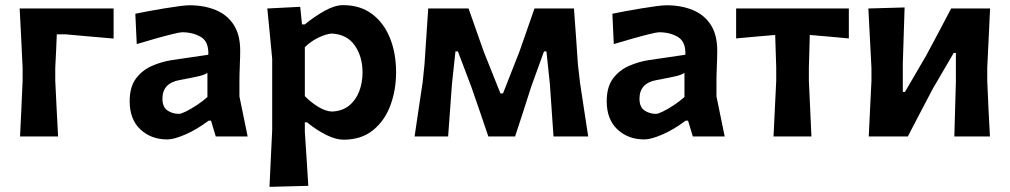

<svg xmlns="http://www.w3.org/2000/svg" viewBox="-20 -531 3928 747"><path d="M58 0Q60.5 -54.5 63 -104.8Q65.5 -155 68 -217V-267Q64.5 -338.5 62 -391.2Q59.5 -444 56.5 -498H422V-381Q375.5 -385 327.2 -389.2Q279 -393.5 234.5 -397.5H201Q200 -369 198.5 -337.5Q197 -306 195 -267V-217Q198 -155 200.5 -104.5Q203 -54 206 0Z M631 11.5Q568 11.5 526.2 -27.5Q484.5 -66.5 484.5 -137Q484.5 -193 509.2 -225.8Q534 -258.5 571.5 -274.8Q609 -291 647.5 -297L790.5 -318Q792.5 -368.5 761.8 -387Q731 -405.5 688 -405.5Q680 -405.5 650.2 -398.2Q620.5 -391 582.8 -380.2Q545 -369.5 512 -359.5L506.5 -477.5Q524.5 -481.5 554.5 -487Q584.5 -492.5 617.2 -498Q650 -503.5 677.2 -507Q704.5 -510.5 717 -510.5Q774 -510.5 818.8 -492.2Q863.5 -474 889 -435Q914.5 -396 914.5 -334Q914.5 -309.5 913 -275Q911.5 -240.5 911.5 -211V-156Q919 -119.5 926.8 -81.5Q934.5 -43.5 943.5 0H819.5L801 -61.5H791.5Q746.5 -27.5 701.8 -8Q657 11.5 631 11.5ZM676.5 -88Q684.5 -88 703.8 -97.5Q723 -107 745.8 -122Q768.5 -137 787 -153.5V-247.5Q777 -240.5 756.2 -235.2Q735.5 -230 678.5 -219.5Q612 -207.5 612 -147Q612 -114.5 631.5 -101.2Q651 -88 676.5 -88Z M1028.5 196Q1031 141.5 1033.5 89.2Q1036 37 1039 -25V-302Q1034.5 -349.5 1029.8 -398.5Q1025 -447.5 1020 -498L1148 -504.5L1155 -436H1166Q1201.5 -465.5 1241.8 -488.2Q1282 -511 1315 -511Q1381.5 -511 1427.5 -476.5Q1473.5 -442 1497.2 -383Q1521 -324 1521 -250Q1521 -180.5 1498.8 -120.8Q1476.5 -61 1431 -24.2Q1385.5 12.5 1316.5 12.5Q1287.5 12.5 1250.5 -5.5Q1213.5 -23.5 1174.5 -55H1166V-18.5Q1170 39 1173 88.5Q1176 138 1179.5 192ZM1270.5 -97Q1311.5 -98.5 1338 -120Q1364.5 -141.5 1377.5 -175.5Q1390.5 -209.5 1390.5 -249Q1390.5 -311 1360 -354.5Q1329.5 -398 1269.5 -400.5Q1248.5 -398.5 1220 -385.2Q1191.5 -372 1166 -347.5V-157Q1188 -134 1216.8 -116.2Q1245.5 -98.5 1270.5 -97Z M1593 0Q1601 -54 1608.8 -107Q1616.5 -160 1624.5 -212L1631.5 -280Q1635 -334 1638.8 -389Q1642.5 -444 1646 -498H1803Q1817.5 -456 1832.5 -414Q1847.5 -372 1862 -330.5L1927 -167.5H1937L2001 -330.5Q2015.5 -372 2030.2 -414Q2045 -456 2059.5 -498H2213Q2217 -445 2221 -389Q2225 -333 2228.5 -279.5L2236.5 -210Q2244 -159 2252.2 -106.2Q2260.5 -53.5 2268.5 0H2133.5Q2130 -50.5 2126.5 -101.2Q2123 -152 2119.5 -202.5L2106 -331H2096.5L2047 -194.5Q2031.5 -146.5 2015.8 -97.2Q2000 -48 1984 0H1880Q1863.5 -48.5 1847 -97Q1830.5 -145.5 1814 -192.5L1761.5 -331H1752L1738.5 -205Q1734.5 -153.5 1731 -102.8Q1727.5 -52 1723.5 0Z M2487 11.5Q2424 11.5 2382.2 -27.5Q2340.5 -66.5 2340.5 -137Q2340.5 -193 2365.2 -225.8Q2390 -258.5 2427.5 -274.8Q2465 -291 2503.5 -297L2646.5 -318Q2648.5 -368.5 2617.8 -387Q2587 -405.5 2544 -405.5Q2536 -405.5 2506.2 -398.2Q2476.5 -391 2438.8 -380.2Q2401 -369.5 2368 -359.5L2362.5 -477.5Q2380.5 -481.5 2410.5 -487Q2440.5 -492.5 2473.2 -498Q2506 -503.5 2533.2 -507Q2560.5 -510.5 2573 -510.5Q2630 -510.5 2674.8 -492.2Q2719.5 -474 2745 -435Q2770.5 -396 2770.5 -334Q2770.5 -309.5 2769 -275Q2767.5 -240.5 2767.5 -211V-156Q2775 -119.5 2782.8 -81.5Q2790.5 -43.5 2799.5 0H2675.5L2657 -61.5H2647.5Q2602.5 -27.5 2557.8 -8Q2513 11.5 2487 11.5ZM2532.5 -88Q2540.5 -88 2559.8 -97.5Q2579 -107 2601.8 -122Q2624.5 -137 2643 -153.5V-247.5Q2633 -240.5 2612.2 -235.2Q2591.5 -230 2534.5 -219.5Q2468 -207.5 2468 -147Q2468 -114.5 2487.5 -101.2Q2507 -88 2532.5 -88Z M2989.5 0Q2992 -54 2994.5 -104.5Q2997 -155 3000 -217V-267Q2998.5 -305 2997.8 -336Q2997 -367 2996 -395Q2959 -392 2920.5 -388.5Q2882 -385 2844 -381.5V-498H3282.5V-381.5Q3244.5 -385 3206 -388.5Q3167.5 -392 3130.5 -395Q3130 -367 3129 -336Q3128 -305 3127 -267V-217Q3130 -155 3132.2 -104.5Q3134.5 -54 3137 0Z M3360 0Q3362.5 -54 3365 -104.5Q3367.5 -155 3370.5 -217V-267Q3366.5 -338.5 3364 -391Q3361.5 -443.5 3358.5 -498L3499.5 -502Q3498 -450.5 3496.2 -400.5Q3494.5 -350.5 3492.5 -283.5V-173.5H3501L3583.5 -315Q3608.5 -361.5 3632.8 -407.2Q3657 -453 3680.5 -498H3832Q3829.5 -443.5 3827 -391Q3824.5 -338.5 3821 -267V-217Q3823.5 -155 3826 -104.5Q3828.5 -54 3831.5 0H3693Q3694.5 -53 3695.8 -102.5Q3697 -152 3699 -213V-325H3690.5L3609 -185.5Q3584.5 -139 3560 -92.2Q3535.5 -45.5 3512 0Z"/></svg>

Font: Commissioner Loud SemiBold
Style: Regular
Weight: 600
Designer: Kostas Bartsokas
Foundry: Kostas Bartsokas
Version: Version 1.000; ttfautohint (v1.8.3)